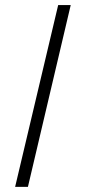

<svg xmlns="http://www.w3.org/2000/svg" viewBox="-20 -728 342 762"><path d="M40 13.7 210.9 -708H260.7L90.8 13.7Z"/></svg>

Font: Post No Bills Colombo
Style: Regular
Weight: 400
Designer: Kosala Senevirathne, Siva Puranthara, Lasantha Premarathna, Tharique Azeez
Foundry: Mooniak
Version: Version 1.220 ; ttfautohint (v1.6)